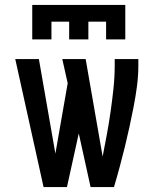

<svg xmlns="http://www.w3.org/2000/svg" viewBox="-20 -760 640 780"><path d="M157 0 42 -520H138L205 -136L255 -422L233 -520H328L397 -124Q406 -170 414.5 -216Q423 -262 429.5 -308Q436 -354 441 -400.5Q446 -447 446 -494V-520H542V-494Q542 -452 536.5 -410Q531 -368 523 -327Q515 -286 506 -244.5Q497 -203 487 -162.5Q477 -122 466 -81Q455 -40 443 0H348L300 -218L252 0ZM111 -600V-740H489V-600H411V-672H339V-600H261V-672H189V-600Z"/></svg>

Font: Zed Mono Medium Extended
Style: Regular
Weight: 500
Width: 7
Monospace: yes
Designer: Belleve Invis
Foundry: Belleve Invis
Version: Version 1.0.0; ttfautohint (v1.8.4)